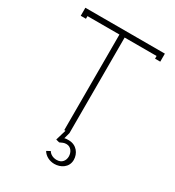

<svg xmlns="http://www.w3.org/2000/svg" viewBox="-206 -799 1020 1119"><g transform="rotate(30 303.5 -239.5)"><path d="M296 77C312 70 321 64 338 64C370 64 386 93 386 120C386 147 370 173 334 173C310 173 290 163 279 145L255 158C271 185 302 200 334 200C375 200 421 175 421 123C421 81 392 38 338 38C327 38 319 38 310 41L321 0V-643H536V-625H571V-679H36V-625H71V-643H286V0H294L273 71Z"/></g></svg>

Font: Rawengulk
Style: Regular
Weight: 400
Version: Version 0.9